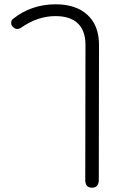

<svg xmlns="http://www.w3.org/2000/svg" viewBox="-20 -604 553 894"><path d="M377 234 378 -395Q378 -461 342.5 -495Q307 -529 238 -529Q157 -529 81 -477Q70 -469 60 -469Q49 -469 39 -480Q32 -487 32 -498Q32 -510 42 -517Q83 -550 133 -567Q183 -584 239 -584Q334 -584 387.5 -534.5Q441 -485 441 -395L440 234Q440 251 432 260.5Q424 270 409 270Q377 270 377 234Z"/></svg>

Font: Kodchasan Light
Style: Regular
Weight: 300
Version: Version 1.000; ttfautohint (v1.6)